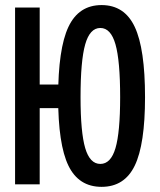

<svg xmlns="http://www.w3.org/2000/svg" viewBox="-20 -723 626 753"><path d="M378.4 9.8Q288.6 9.8 248.3 -73.5Q208 -156.7 208 -341.8Q208 -531.7 248.3 -617.4Q288.6 -703.1 378.4 -703.1Q468.3 -703.1 508.5 -617.4Q548.8 -531.7 548.8 -341.8Q548.8 -156.7 508.5 -73.5Q468.3 9.8 378.4 9.8ZM39.1 0V-693.4H135.7V0ZM79.1 -298.8V-391.6H240.7V-298.8ZM373.5 -80.1Q414.6 -80.1 432.9 -142.1Q451.2 -204.1 451.2 -341.8Q451.2 -484.9 432.9 -549.1Q414.6 -613.3 373.5 -613.3Q332.5 -613.3 314.2 -549.1Q295.9 -484.9 295.9 -341.8Q295.9 -204.1 314.2 -142.1Q332.5 -80.1 373.5 -80.1Z"/></svg>

Font: Cascadia Mono
Style: Regular
Weight: 400
Monospace: yes
Designer: Aaron Bell
Foundry: Saja Typeworks
Version: Version 2404.023